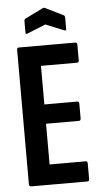

<svg xmlns="http://www.w3.org/2000/svg" viewBox="-57 -866 476 902"><g transform="rotate(-5 181.0 -415.0)"><path d="M53 0Q43 0 43 -11V-644Q43 -655 52 -655H318Q327 -655 327 -644V-571Q327 -560 318 -560H148V-378H303Q312 -378 312 -367V-298Q312 -287 303 -287H148V-95H318Q327 -95 327 -84V-11Q327 0 318 0ZM99 -717Q89 -713 89 -721V-775Q89 -784 94 -787L179 -829Q185 -832 191 -829L276 -787Q281 -784 281 -775V-721Q281 -713 271 -717L185 -752Z"/></g></svg>

Font: Sofia Sans Extra Condensed
Style: Bold
Weight: 700
Designer: Botio Nikoltchev, Ani Petrova
Foundry: lettersoup
Version: Version 4.101